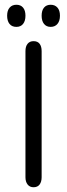

<svg xmlns="http://www.w3.org/2000/svg" viewBox="-20 -778 283 807"><path d="M87 -33Q87 -14 96 -2.5Q105 9 121 9Q138 9 146.5 -2.5Q155 -14 155 -33V-563Q155 -583 146.5 -594Q138 -605 121 -605Q105 -605 96 -594Q87 -583 87 -563ZM49 -758Q31 -758 20.5 -746Q10 -734 10 -712Q10 -690 20 -677.5Q30 -665 49 -665Q67 -665 77 -677.5Q87 -690 87 -712Q87 -734 77 -746Q67 -758 49 -758ZM193 -758Q175 -758 165 -746Q155 -734 155 -712Q155 -690 165 -677.5Q175 -665 193 -665Q211 -665 221.5 -677.5Q232 -690 232 -712Q232 -734 221.5 -746Q211 -758 193 -758Z"/></svg>

Font: Beiruti
Style: Regular
Weight: 400
Version: Version 1.00